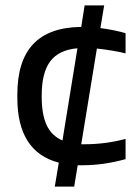

<svg xmlns="http://www.w3.org/2000/svg" viewBox="-20 -695 525 719"><path d="M44.9 -340.8Q44.9 -466.8 104.2 -529.8Q163.6 -592.8 284.2 -594.2L296.9 -674.8H370.1L356 -589.8Q405.8 -583.5 450.2 -570.8V-495.1Q405.8 -506.3 342.8 -513.2L284.2 -154.8H296.9Q375 -154.8 450.2 -174.8V-99.1Q368.2 -76.2 289.1 -76.2H271L257.8 3.9H185.1L200.2 -85.9Q44.9 -126 44.9 -329.1ZM136.2 -332Q136.2 -266.1 154.8 -226.3Q173.3 -186.5 213.9 -168.9L270 -514.2Q200.7 -508.3 168.5 -465.8Q136.2 -423.3 136.2 -337.9Z"/></svg>

Font: LT Wave Text
Style: Regular
Weight: 400
Designer: Daniel Lyons
Version: Version 2.5 (Glyphs App)